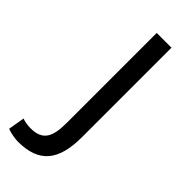

<svg xmlns="http://www.w3.org/2000/svg" viewBox="-304 -557 782 782"><g transform="rotate(45 87.5 -165.5)"><path d="M-7 191C115 191 165 128 165 -7V-522H80V-5C80 76 62 116 -9 116C-25 116 -44 113 -57 108L-69 179C-52 186 -22 191 -7 191Z"/></g></svg>

Font: Repo
Style: Regular
Weight: 400
Designer: Stefan Peev
Foundry: Context Ltd
Version: Version 0.000